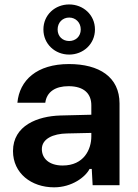

<svg xmlns="http://www.w3.org/2000/svg" viewBox="-20 -821 611 851"><path d="M219.7 9.3C298.8 9.3 358.9 -36.6 377 -72.3H386.7L390.6 0H509.8V-362.3C509.8 -480 419.4 -537.1 285.6 -537.1C143.1 -537.1 66.4 -465.3 57.1 -365.7H180.7C187 -414.1 225.6 -439 283.7 -439C354 -439 384.8 -404.3 384.8 -354.5V-312.5L247.6 -309.1C147.5 -306.2 37.6 -265.1 37.6 -151.4C37.6 -53.2 118.7 9.3 219.7 9.3ZM165.5 -160.2C165.5 -205.6 214.8 -228.5 277.3 -229.5L384.8 -231.9V-216.3C384.8 -159.2 352.1 -87.4 257.8 -87.4C198.2 -87.4 165.5 -118.2 165.5 -160.2ZM172.4 -690.4C172.4 -625.5 224.1 -579.1 286.6 -579.1C348.6 -579.1 400.9 -625.5 400.9 -690.4C400.9 -755.4 348.6 -801.3 286.6 -801.3C224.1 -801.3 172.4 -755.4 172.4 -690.4ZM235.4 -690.4C235.4 -721.7 257.8 -743.2 286.6 -743.2C314.9 -743.2 337.9 -721.7 337.9 -690.4C337.9 -659.2 314.9 -639.2 286.6 -639.2C257.8 -639.2 235.4 -659.2 235.4 -690.4Z"/></svg>

Font: Faust Sans Bold
Style: Regular
Weight: 700
Designer: Andreas Faust
Version: Version 1.003;Glyphs 3.1.2 (3151)